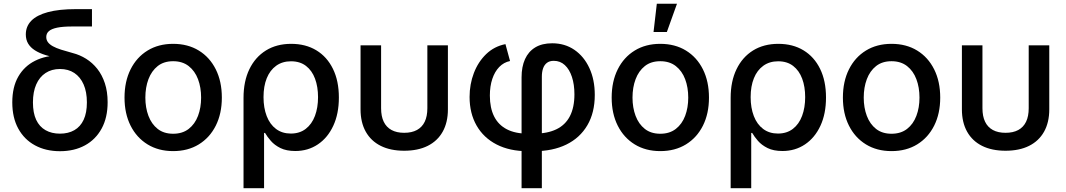

<svg xmlns="http://www.w3.org/2000/svg" viewBox="-20 -775 5548 999"><path d="M292 11.7Q218.3 11.7 162.4 -18.6Q106.4 -48.8 75.2 -105.7Q43.9 -162.6 43.9 -242.2Q43.9 -322.3 75.2 -376.5Q106.4 -430.7 162.4 -458.7Q218.3 -486.8 292 -486.8V-469.7Q250.5 -478 217.5 -488.3Q184.6 -498.5 161.6 -513.2Q138.7 -527.8 126.5 -548.1Q114.3 -568.4 114.3 -595.7Q114.3 -637.7 142.8 -667Q171.4 -696.3 229.2 -711.9Q287.1 -727.5 374 -727.5H458.5V-637.2H355.5Q307.1 -637.2 277.6 -631.1Q248 -625 234.4 -613Q220.7 -601.1 220.7 -582.5Q220.7 -567.4 229.2 -555.7Q237.8 -543.9 254.9 -534.4Q272 -524.9 297.9 -516.6Q323.7 -508.3 358.4 -499Q395 -489.7 428 -469.2Q460.9 -448.7 486.1 -417Q511.2 -385.3 525.6 -341.8Q540 -298.3 540 -243.2Q540 -163.1 508.8 -106Q477.5 -48.8 421.9 -18.6Q366.2 11.7 292 11.7ZM292 -79.6Q335.4 -79.6 366.9 -97.7Q398.4 -115.7 415.3 -151.9Q432.1 -188 432.1 -242.2Q432.1 -296.9 415 -335.7Q397.9 -374.5 366.7 -395.3Q335.4 -416 292 -416Q249 -416 217.3 -395.3Q185.5 -374.5 168.5 -335.7Q151.4 -296.9 151.4 -242.2Q151.4 -187.5 168.2 -151.6Q185.1 -115.7 216.8 -97.7Q248.5 -79.6 292 -79.6Z M880.9 11.2Q804.7 11.2 747.8 -23.7Q690.9 -58.6 659.4 -121.3Q627.9 -184.1 627.9 -267.1Q627.9 -351.1 659.4 -414.1Q690.9 -477.1 747.8 -512Q804.7 -546.9 880.9 -546.9Q957.5 -546.9 1014.4 -512Q1071.3 -477.1 1102.8 -414.1Q1134.3 -351.1 1134.3 -267.1Q1134.3 -184.1 1102.8 -121.3Q1071.3 -58.6 1014.4 -23.7Q957.5 11.2 880.9 11.2ZM880.9 -79.1Q929.2 -79.1 961.7 -104.2Q994.1 -129.4 1010.3 -172.1Q1026.4 -214.8 1026.4 -267.1Q1026.4 -320.3 1010.3 -363Q994.1 -405.8 961.7 -431.2Q929.2 -456.5 880.9 -456.5Q832.5 -456.5 800.5 -431.2Q768.6 -405.8 752.4 -363Q736.3 -320.3 736.3 -267.1Q736.3 -214.8 752.4 -172.1Q768.6 -129.4 800.5 -104.2Q832.5 -79.1 880.9 -79.1Z M1247.1 204.1V-266.1Q1247.1 -352.1 1277.6 -415Q1308.1 -478 1363.8 -512.5Q1419.4 -546.9 1495.1 -546.9Q1570.3 -546.9 1626 -513.2Q1681.6 -479.5 1712.4 -416.7Q1743.2 -354 1743.2 -267.6Q1743.2 -183.1 1714.1 -120.6Q1685.1 -58.1 1633.8 -23.7Q1582.5 10.7 1516.6 10.7Q1470.2 10.7 1439.2 -4.6Q1408.2 -20 1389.2 -42Q1370.1 -64 1358.9 -83.5H1354V204.1ZM1493.2 -80.1Q1539.1 -80.1 1570.8 -104.5Q1602.5 -128.9 1618.7 -171.9Q1634.8 -214.8 1634.8 -269.5Q1634.8 -323.7 1619.1 -365.7Q1603.5 -407.7 1572.3 -431.9Q1541 -456.1 1494.1 -456.1Q1449.2 -456.1 1417 -432.9Q1384.8 -409.7 1367.9 -367.9Q1351.1 -326.2 1351.1 -269.5Q1351.1 -213.9 1367.7 -170.9Q1384.3 -127.9 1416.3 -104Q1448.2 -80.1 1493.2 -80.1Z M2083 9.3Q2011.7 9.3 1960.9 -16.1Q1910.2 -41.5 1883.1 -89.8Q1856 -138.2 1856 -206.1V-539.1H1962.9V-211.9Q1962.9 -169.9 1976.6 -141.6Q1990.2 -113.3 2017.1 -98.6Q2043.9 -84 2083 -84Q2122.6 -84 2149.4 -98.6Q2176.3 -113.3 2189.9 -141.6Q2203.6 -169.9 2203.6 -211.9V-539.1H2310.5V-206.1Q2310.5 -138.2 2283.4 -89.8Q2256.3 -41.5 2205.6 -16.1Q2154.8 9.3 2083 9.3Z M2693.8 204.1V-372.6Q2693.8 -427.7 2711.7 -467.3Q2729.5 -506.8 2764.9 -528.3Q2800.3 -549.8 2853 -549.8Q2918.9 -549.8 2968.8 -515.6Q3018.6 -481.4 3046.6 -420.9Q3074.7 -360.4 3074.7 -281.2Q3074.7 -189 3036.1 -123.3Q2997.6 -57.6 2926.8 -22.9Q2856 11.7 2758.3 11.7H2725.6Q2631.8 11.7 2564 -23.2Q2496.1 -58.1 2459.7 -121.8Q2423.3 -185.5 2423.3 -270.5Q2423.3 -336.9 2445.6 -395Q2467.8 -453.1 2509.5 -493.4Q2551.3 -533.7 2609.9 -545.4L2633.8 -457.5Q2601.1 -450.7 2577.6 -426.5Q2554.2 -402.3 2541.5 -364.3Q2528.8 -326.2 2528.8 -277.8Q2528.8 -213.4 2551 -169.2Q2573.2 -125 2617.2 -102.3Q2661.1 -79.6 2725.6 -79.6H2758.3Q2827.6 -79.6 2874.5 -102.1Q2921.4 -124.5 2945.1 -170.2Q2968.8 -215.8 2968.8 -284.2Q2968.8 -335.4 2955.8 -374.8Q2942.9 -414.1 2918.9 -436.3Q2895 -458.5 2861.3 -458.5Q2839.4 -458.5 2825.7 -448Q2812 -437.5 2805.7 -419.2Q2799.3 -400.9 2799.3 -376V204.1Z M3415.5 11.2Q3339.4 11.2 3282.5 -23.7Q3225.6 -58.6 3194.1 -121.3Q3162.6 -184.1 3162.6 -267.1Q3162.6 -351.1 3194.1 -414.1Q3225.6 -477.1 3282.5 -512Q3339.4 -546.9 3415.5 -546.9Q3492.2 -546.9 3549.1 -512Q3606 -477.1 3637.5 -414.1Q3668.9 -351.1 3668.9 -267.1Q3668.9 -184.1 3637.5 -121.3Q3606 -58.6 3549.1 -23.7Q3492.2 11.2 3415.5 11.2ZM3415.5 -79.1Q3463.9 -79.1 3496.3 -104.2Q3528.8 -129.4 3544.9 -172.1Q3561 -214.8 3561 -267.1Q3561 -320.3 3544.9 -363Q3528.8 -405.8 3496.3 -431.2Q3463.9 -456.5 3415.5 -456.5Q3367.2 -456.5 3335.2 -431.2Q3303.2 -405.8 3287.1 -363Q3271 -320.3 3271 -267.1Q3271 -214.8 3287.1 -172.1Q3303.2 -129.4 3335.2 -104.2Q3367.2 -79.1 3415.5 -79.1ZM3380.4 -608.4 3397.5 -755.4H3502.4L3449.7 -608.4Z M3781.7 204.1V-266.1Q3781.7 -352.1 3812.3 -415Q3842.8 -478 3898.4 -512.5Q3954.1 -546.9 4029.8 -546.9Q4105 -546.9 4160.6 -513.2Q4216.3 -479.5 4247.1 -416.7Q4277.8 -354 4277.8 -267.6Q4277.8 -183.1 4248.8 -120.6Q4219.7 -58.1 4168.5 -23.7Q4117.2 10.7 4051.3 10.7Q4004.9 10.7 3973.9 -4.6Q3942.9 -20 3923.8 -42Q3904.8 -64 3893.6 -83.5H3888.7V204.1ZM4027.8 -80.1Q4073.7 -80.1 4105.5 -104.5Q4137.2 -128.9 4153.3 -171.9Q4169.4 -214.8 4169.4 -269.5Q4169.4 -323.7 4153.8 -365.7Q4138.2 -407.7 4106.9 -431.9Q4075.7 -456.1 4028.8 -456.1Q3983.9 -456.1 3951.7 -432.9Q3919.4 -409.7 3902.6 -367.9Q3885.7 -326.2 3885.7 -269.5Q3885.7 -213.9 3902.3 -170.9Q3918.9 -127.9 3950.9 -104Q3982.9 -80.1 4027.8 -80.1Z M4618.7 11.2Q4542.5 11.2 4485.6 -23.7Q4428.7 -58.6 4397.2 -121.3Q4365.7 -184.1 4365.7 -267.1Q4365.7 -351.1 4397.2 -414.1Q4428.7 -477.1 4485.6 -512Q4542.5 -546.9 4618.7 -546.9Q4695.3 -546.9 4752.2 -512Q4809.1 -477.1 4840.6 -414.1Q4872.1 -351.1 4872.1 -267.1Q4872.1 -184.1 4840.6 -121.3Q4809.1 -58.6 4752.2 -23.7Q4695.3 11.2 4618.7 11.2ZM4618.7 -79.1Q4667 -79.1 4699.5 -104.2Q4731.9 -129.4 4748 -172.1Q4764.2 -214.8 4764.2 -267.1Q4764.2 -320.3 4748 -363Q4731.9 -405.8 4699.5 -431.2Q4667 -456.5 4618.7 -456.5Q4570.3 -456.5 4538.3 -431.2Q4506.3 -405.8 4490.2 -363Q4474.1 -320.3 4474.1 -267.1Q4474.1 -214.8 4490.2 -172.1Q4506.3 -129.4 4538.3 -104.2Q4570.3 -79.1 4618.7 -79.1Z M5211.9 9.3Q5140.6 9.3 5089.8 -16.1Q5039.1 -41.5 5012 -89.8Q4984.9 -138.2 4984.9 -206.1V-539.1H5091.8V-211.9Q5091.8 -169.9 5105.5 -141.6Q5119.1 -113.3 5146 -98.6Q5172.9 -84 5211.9 -84Q5251.5 -84 5278.3 -98.6Q5305.2 -113.3 5318.8 -141.6Q5332.5 -169.9 5332.5 -211.9V-539.1H5439.5V-206.1Q5439.5 -138.2 5412.4 -89.8Q5385.3 -41.5 5334.5 -16.1Q5283.7 9.3 5211.9 9.3Z"/></svg>

Font: Inter 18pt Medium
Style: Regular
Weight: 500
Designer: Rasmus Andersson
Foundry: rsms
Version: Version 4.001;git-66647c0bb